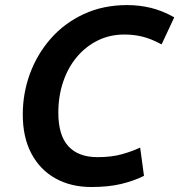

<svg xmlns="http://www.w3.org/2000/svg" viewBox="-20 -729 712 763"><path d="M343 14.2Q262 14.2 200.6 -19.9Q139.2 -54 104.9 -118.5Q70.5 -183 70.5 -274Q70.5 -358.5 99.1 -436.4Q127.8 -514.2 182 -575.9Q236.2 -637.5 313.1 -673.1Q390 -708.8 485.5 -708.8Q533.2 -708.8 578.9 -697.9Q624.5 -687 672.5 -660.2L622.2 -552.5Q581.5 -574.5 547.2 -583.1Q513 -591.8 474.5 -591.8Q416.2 -591.8 368.1 -567.9Q320 -544 284.9 -501.9Q249.8 -459.8 230.8 -403.2Q211.8 -346.8 211.8 -281.5Q211.8 -191.2 251.6 -147.9Q291.5 -104.5 367.5 -104.5Q422.8 -104.5 464 -116Q505.2 -127.5 537 -142.5L552.2 -30.2Q511.5 -9.8 460.9 2.2Q410.2 14.2 343 14.2Z"/></svg>

Font: Ubuntu Sans
Style: Italic
Weight: 400
Italic angle: -13.5°
Designer: Dalton Maag Ltd
Foundry: Dalton Maag Ltd
Version: Version 1.006